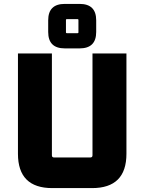

<svg xmlns="http://www.w3.org/2000/svg" viewBox="-20 -964 740 984"><path d="M72 -176V-690H246V-168Q246 -157 257 -157H443Q454 -157 454 -168V-690H628V-176Q628 0 452 0H248Q72 0 72 -176ZM227 -800V-860Q227 -944 312 -944H388Q473 -944 473 -860V-800Q473 -716 388 -716H312Q227 -716 227 -800ZM318 -798Q318 -794 322 -794H378Q382 -794 382 -798V-862Q382 -866 378 -866H322Q318 -866 318 -862Z"/></svg>

Font: Oxanium ExtraBold
Style: Regular
Weight: 800
Designer: Severin Meyer
Version: Version 2.000